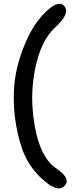

<svg xmlns="http://www.w3.org/2000/svg" viewBox="-20 -802 406 1034"><path d="M282.2 104.5Q372.1 165 320.3 205.1Q284.2 232.4 206.1 161.1Q128.4 90.3 95.7 -10.7Q49.3 -155.3 54.7 -307.6Q59.6 -439 116.2 -569.3Q156.2 -664.1 212.9 -724.6Q291 -806.6 325.2 -770.5Q362.3 -731.4 273.4 -650.4Q201.2 -584 169.9 -434.6Q143.6 -307.6 159.2 -176.8Q185.1 39.1 282.2 104.5Z"/></svg>

Font: Comic Relief LRS
Style: Regular
Weight: 400
Designer: Jeff Davis
Foundry: Loudifier
Version: Version 1.0